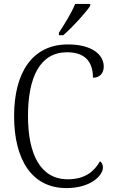

<svg xmlns="http://www.w3.org/2000/svg" viewBox="-20 -951 581 981"><path d="M281 -784V-771H303C349 -810 418 -886 441 -921V-931H364C346 -886 310 -828 281 -784ZM319 10C446 10 506 -56 506 -95C506 -110 500 -121 491 -127C462 -77 417 -35 326 -35C186 -35 123 -164 123 -358C123 -558 185 -684 323 -684C423 -684 455 -626 455 -554C488 -554 510 -575 510 -611C510 -671 451 -724 327 -724C146 -724 52 -581 52 -358C52 -135 143 10 319 10Z"/></svg>

Font: Noto Serif Georgian SemiCondensed Light
Style: Regular
Weight: 300
Width: 4
Designer: Monotype Design Team, Akaki Razmadze
Foundry: Google LLC
Version: Version 2.003